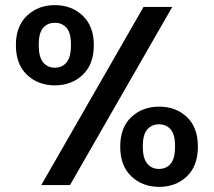

<svg xmlns="http://www.w3.org/2000/svg" viewBox="-20 -722 834 749"><path d="M141 0 540 -695H652L253 0ZM194 -389Q129 -389 85.5 -430Q42 -471 42 -546Q42 -620 85.5 -661Q129 -702 194 -702Q259 -702 302.5 -661Q346 -620 346 -546Q346 -471 302.5 -430Q259 -389 194 -389ZM194 -458Q223 -458 240 -479Q257 -500 257 -547Q257 -593 240 -613Q223 -633 194 -633Q165 -633 148 -613Q131 -593 131 -547Q131 -500 148 -479Q165 -458 194 -458ZM601 7Q536 7 492.5 -34Q449 -75 449 -150Q449 -225 492.5 -265.5Q536 -306 601 -306Q666 -306 709 -265.5Q752 -225 752 -150Q752 -75 709 -34Q666 7 601 7ZM600 -63Q629 -63 646 -83.5Q663 -104 663 -151Q663 -197 646 -217Q629 -237 600 -237Q572 -237 554.5 -217Q537 -197 537 -151Q537 -104 554.5 -83.5Q572 -63 600 -63Z"/></svg>

Font: Parkinsans Medium
Style: Regular
Weight: 500
Designer: Red Stone, Indian Type Foundry
Foundry: Indian Type Foundry
Version: Version 1.000